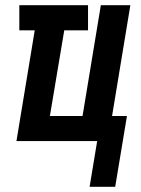

<svg xmlns="http://www.w3.org/2000/svg" viewBox="-20 -540 540 735"><path d="M323 175 352 0H43L113 -424H54V-520H317V-424H226L171 -96H296L366 -520H479L409 -96H466L421 175Z"/></svg>

Font: Iosevka SS04 Oblique
Style: Bold
Weight: 700
Italic angle: -9°
Monospace: yes
Designer: Belleve Invis
Foundry: Belleve Invis
Version: Version 19.0.0; ttfautohint (v1.8.4)